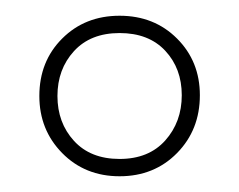

<svg xmlns="http://www.w3.org/2000/svg" viewBox="-20 -613 304 244"><path d="M132 -389Q88 -389 59 -418.5Q30 -448 30 -491Q30 -535 59 -564Q88 -593 132 -593Q176 -593 205 -564Q234 -535 234 -492Q234 -448 205 -418.5Q176 -389 132 -389ZM132 -411Q169 -411 190 -434.5Q211 -458 211 -492Q211 -526 190 -548.5Q169 -571 132 -571Q95 -571 74 -548Q53 -525 53 -491Q53 -457 74 -434Q95 -411 132 -411Z"/></svg>

Font: Rokkitt Thin
Style: Regular
Weight: 250
Version: Version 3.103